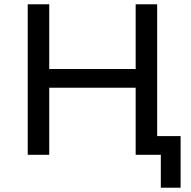

<svg xmlns="http://www.w3.org/2000/svg" viewBox="-20 -720 887 893"><path d="M611 -312H209V0H109V-700H209V-399H611V-700H711V0H611ZM728 153V0H615V-87H820V153Z"/></svg>

Font: Montserrat Z Med
Style: Regular
Weight: 500
Designer: Julieta Ulanovsky
Foundry: Julieta Ulanovsky
Version: Version 8.000